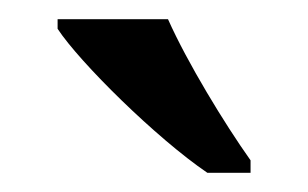

<svg xmlns="http://www.w3.org/2000/svg" viewBox="-20 -786 321 200"><path d="M196 -606H241V-619C214 -657 175 -721 155 -766H40V-756C63 -721 143 -642 196 -606Z"/></svg>

Font: Noto Serif Devanagari SemiCondensed Medium
Style: Regular
Weight: 500
Width: 4
Designer: Universal Thirst, Indian Type Foundry and the Monotype Design Team
Foundry: Monotype Imaging Inc.
Version: Version 2.004